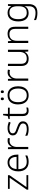

<svg xmlns="http://www.w3.org/2000/svg" viewBox="1996 -2756 1000 5033"><g transform="rotate(-90 2496.5 -240.0)"><path d="M422 0H40V-38L352 -486H62V-532H420V-492L109 -47H422Z M753 -542Q821 -542 866.5 -510.5Q912 -479 935.5 -424Q959 -369 959 -298V-259H579Q579 -153 628.5 -96.5Q678 -40 770 -40Q819 -40 856 -48.5Q893 -57 937 -76V-24Q897 -6 858 2Q819 10 768 10Q648 10 584 -63Q520 -136 520 -262Q520 -343 547.5 -406Q575 -469 627 -505.5Q679 -542 753 -542ZM752 -494Q679 -494 633.5 -445Q588 -396 581 -306H900Q900 -390 863.5 -442Q827 -494 752 -494Z M1322 -541Q1361 -541 1394 -533L1385 -480Q1353 -489 1319 -489Q1246 -489 1203 -435Q1160 -381 1160 -292V0H1103V-532H1151L1157 -433H1160Q1180 -478 1221 -509.5Q1262 -541 1322 -541Z M1832 -141Q1832 -69 1778 -29.5Q1724 10 1626 10Q1570 10 1527 0.5Q1484 -9 1455 -24V-79Q1490 -61 1535 -49.5Q1580 -38 1627 -38Q1705 -38 1740.5 -64.5Q1776 -91 1776 -137Q1776 -181 1739 -204.5Q1702 -228 1630 -253Q1580 -270 1542.5 -287.5Q1505 -305 1484 -332Q1463 -359 1463 -406Q1463 -470 1515 -506Q1567 -542 1654 -542Q1702 -542 1743.5 -533Q1785 -524 1820 -509L1799 -462Q1768 -475 1729 -484.5Q1690 -494 1651 -494Q1588 -494 1553 -472Q1518 -450 1518 -408Q1518 -376 1535 -357.5Q1552 -339 1584 -326Q1616 -313 1662 -297Q1710 -280 1748 -262Q1786 -244 1809 -216Q1832 -188 1832 -141Z M2116 -39Q2138 -39 2158 -42Q2178 -45 2193 -51V-5Q2178 1 2156 5.5Q2134 10 2109 10Q2042 10 2006 -27Q1970 -64 1970 -148V-486H1891V-518L1970 -537L1990 -659H2027V-532H2190V-486H2027V-151Q2027 -39 2116 -39Z M2751 -267Q2751 -183 2723.5 -121Q2696 -59 2642.5 -24.5Q2589 10 2512 10Q2438 10 2385 -24Q2332 -58 2303.5 -120.5Q2275 -183 2275 -267Q2275 -396 2339 -469Q2403 -542 2516 -542Q2592 -542 2644.5 -507.5Q2697 -473 2724 -411Q2751 -349 2751 -267ZM2334 -267Q2334 -164 2377.5 -101.5Q2421 -39 2513 -39Q2606 -39 2649 -102Q2692 -165 2692 -267Q2692 -333 2674 -384Q2656 -435 2617 -464Q2578 -493 2515 -493Q2425 -493 2379.5 -433Q2334 -373 2334 -267ZM2386 -680Q2386 -720 2421 -720Q2457 -720 2457 -680Q2457 -639 2421 -639Q2386 -639 2386 -680ZM2572 -680Q2572 -720 2607 -720Q2643 -720 2643 -680Q2643 -639 2607 -639Q2572 -639 2572 -680Z M3115 -541Q3154 -541 3187 -533L3178 -480Q3146 -489 3112 -489Q3039 -489 2996 -435Q2953 -381 2953 -292V0H2896V-532H2944L2950 -433H2953Q2973 -478 3014 -509.5Q3055 -541 3115 -541Z M3709 -532V0H3663L3654 -91H3651Q3629 -47 3583.5 -18.5Q3538 10 3470 10Q3283 10 3283 -184V-532H3340V-189Q3340 -112 3374.5 -75.5Q3409 -39 3477 -39Q3652 -39 3652 -242V-532Z M4124 -542Q4215 -542 4263 -495Q4311 -448 4311 -348V0H4255V-344Q4255 -420 4220 -456.5Q4185 -493 4118 -493Q3943 -493 3943 -290V0H3886V-532H3932L3940 -440H3944Q3965 -484 4011 -513Q4057 -542 4124 -542Z M4677 -542Q4739 -542 4780.5 -517.5Q4822 -493 4847 -451H4851L4859 -532H4905V17Q4905 122 4851 181Q4797 240 4676 240Q4616 240 4569.5 230.5Q4523 221 4486 204V149Q4523 168 4572 179.5Q4621 191 4678 191Q4765 191 4807 145Q4849 99 4849 20V-11Q4849 -32 4849.5 -53.5Q4850 -75 4851 -94H4848Q4802 10 4670 10Q4567 10 4509 -60Q4451 -130 4451 -262Q4451 -391 4509 -466.5Q4567 -542 4677 -542ZM4683 -493Q4596 -493 4553 -432Q4510 -371 4510 -261Q4510 -153 4553 -96Q4596 -39 4677 -39Q4743 -39 4780.5 -65.5Q4818 -92 4833.5 -139Q4849 -186 4849 -246V-281Q4849 -382 4811.5 -437.5Q4774 -493 4683 -493Z"/></g></svg>

Font: Noto Sans Canadian Aboriginal Light
Style: Regular
Weight: 300
Designer: Monotype Design Team, Typotheque's Kevin King
Foundry: Monotype Imaging Inc.
Version: Version 2.004; ttfautohint (v1.8.4.7-5d5b)